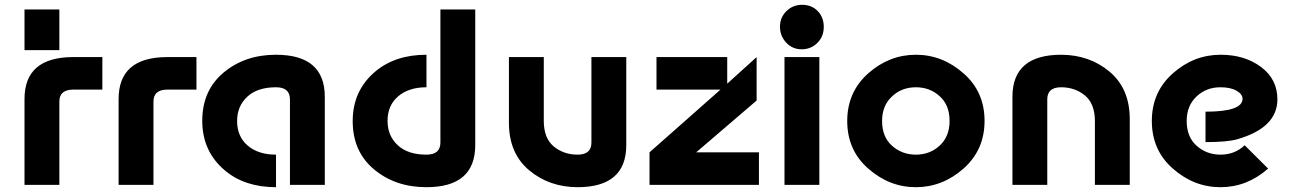

<svg xmlns="http://www.w3.org/2000/svg" viewBox="-20 -777 5433 807"><path d="M83 0V-360.8Q83 -537.1 288.1 -537.1H410.2V-400.4H288.1Q229.5 -400.4 229.5 -350.1V0ZM83 -737.3H229.5V-566.4H83Z M478.5 0V-360.8Q478.5 -537.1 683.6 -537.1H805.7V-400.4H683.6Q625 -400.4 625 -350.1V0Z M1345.2 0H1198.7V-359.4Q1198.7 -410.2 1140.1 -410.2Q1062 -410.2 1019.5 -370.6Q976.6 -331.1 976.6 -268.1Q976.6 -204.1 1020 -166Q1064.9 -127 1140.1 -127V9.8Q1008.3 9.8 924.8 -61Q830.1 -141.1 830.1 -269Q830.1 -397 919.7 -471.9Q1009.3 -546.9 1140.1 -546.9Q1345.2 -546.9 1345.2 -370.1Z M1772.5 9.8Q1641.6 9.8 1552 -65.2Q1462.4 -140.1 1462.4 -268.1Q1462.4 -396 1557.1 -476.1Q1641.1 -546.9 1772.5 -546.9V-410.2Q1697.3 -410.2 1652.3 -371.1Q1608.9 -333 1608.9 -269Q1608.9 -206.1 1651.9 -166.5Q1694.3 -127 1772.5 -127Q1831.1 -127 1831.1 -177.7V-737.3H1977.5V-167Q1977.5 9.8 1772.5 9.8Z M2407.2 9.8Q2288.1 9.3 2203.9 -61.5Q2119.6 -132.3 2119.1 -259.3V-537.1H2265.6V-267.6Q2266.1 -195.3 2307.9 -161.1Q2349.6 -127 2407.7 -127Q2465.8 -127 2465.8 -177.7V-537.1H2612.3V-167Q2612.3 9.8 2407.2 9.8Z M2710 0V-136.7L3008.3 -400.4H2739.3V-537.1H3036.6V-425.3L3160.2 -537.1V-354.5L2906.2 -136.7H3169.9V0Z M3277.3 0V-537.1H3423.8V0ZM3351.6 -756.8Q3391.6 -756.8 3417 -730.5Q3442.4 -704.1 3442.4 -664.1Q3442.4 -623.5 3416 -597.2Q3388.7 -569.8 3349.6 -569.8Q3310.5 -569.8 3284.4 -597.9Q3258.3 -626 3258.3 -664.8Q3258.3 -703.6 3285.4 -730.2Q3312.5 -756.8 3351.6 -756.8Z M3829.6 9.8Q3717.8 9.8 3628.9 -68.8Q3541 -146 3541 -268.6Q3541 -390.1 3629.4 -468.8Q3717.8 -546.9 3829.6 -546.9Q3941.4 -546.9 4030.3 -468.3Q4118.2 -391.1 4118.2 -268.6Q4118.2 -147 4029.8 -68.4Q3940.9 9.8 3829.6 9.8ZM3829.6 -127Q3889.6 -127 3931.2 -166.5Q3971.2 -204.6 3971.2 -268.6Q3971.2 -334.5 3930.7 -371.6Q3889.2 -410.2 3829.6 -410.2Q3769 -410.2 3728 -370.6Q3687.5 -332 3687.5 -268.6Q3687.5 -202.6 3728 -165.5Q3770.5 -127 3829.6 -127Z M4235.4 0V-370.1Q4235.4 -546.9 4440.4 -546.9Q4559.6 -546.4 4643.8 -475.6Q4728 -404.8 4728.5 -277.8V0H4582V-269.5Q4581.5 -341.8 4539.8 -376Q4498 -410.2 4439.9 -410.2Q4381.8 -410.2 4381.8 -359.4V0Z M5310.1 -68.4Q5221.2 9.8 5109.9 9.8Q4998 9.8 4909.2 -68.8Q4821.3 -146 4821.3 -268.6Q4821.3 -390.6 4909.7 -468.8Q4998 -546.9 5110.4 -546.9Q5211.9 -546.9 5280.8 -495.1Q5349.1 -443.8 5349.1 -359.4Q5349.1 -240.7 5181.2 -191.9Q5139.2 -179.7 5046.9 -179.7V-307.6Q5202.6 -307.6 5202.6 -361.8Q5202.6 -380.9 5177.7 -395.5Q5152.3 -410.2 5109.9 -410.2Q5049.3 -410.2 5008.3 -370.6Q4967.8 -332 4967.8 -268.6Q4967.8 -202.6 5008.3 -165.5Q5050.8 -127 5109.9 -127Q5169.9 -127 5211.4 -166.5Z"/></svg>

Font: New Shape
Style: Bold
Weight: 700
Designer: Wojciech Kalinowski "wmk69" (wmk69@o2.pl)
Foundry: Wojciech Kalinowski "wmk69" (wmk69@o2.pl)
Version: Version 2.1.1; 2021-05-14